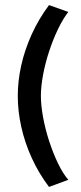

<svg xmlns="http://www.w3.org/2000/svg" viewBox="-20 -698 319 756"><path d="M249 10Q228 -14 208.5 -54.5Q189 -95 173.5 -142.5Q158 -190 149.5 -237Q141 -284 141 -321Q141 -357 149.5 -403Q158 -449 173.5 -496Q189 -543 208.5 -583.5Q228 -624 249 -651L173 -678Q132 -623 104.5 -562Q77 -501 63.5 -440Q50 -379 50 -320Q50 -260 64 -197.5Q78 -135 105.5 -75Q133 -15 173 38Z"/></svg>

Font: Catamaran Thin Medium
Style: Regular
Weight: 500
Version: Version 2.000